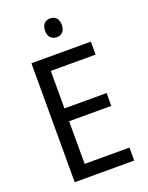

<svg xmlns="http://www.w3.org/2000/svg" viewBox="-167 -1000 834 1083"><g transform="rotate(-20 250.0 -458.0)"><path d="M445 0H88V-714H445V-636H176V-411H429V-334H176V-78H445ZM274 -916Q295 -916 309 -902Q323 -888 323 -859Q323 -831 309 -817Q295 -803 274 -803Q252 -803 237.5 -817Q223 -831 223 -859Q223 -888 237 -902Q251 -916 274 -916Z"/></g></svg>

Font: Noto Sans Telugu SemiCondensed
Style: Regular
Weight: 400
Width: 4
Designer: Jelle Bosma - Monotype Design Team
Foundry: Monotype Imaging Inc.
Version: Version 2.005; ttfautohint (v1.8.4.7-5d5b)